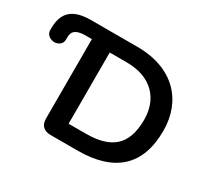

<svg xmlns="http://www.w3.org/2000/svg" viewBox="-136 -872 1150 1074"><g transform="rotate(30 439.0 -335.0)"><path d="M53 -460C73 -460 103 -473 103 -504V-516C103 -546 108 -580 189 -580H227V-67C227 -24 251 0 295 0H469C705 0 830 -110 830 -336C830 -527 705 -670 469 -670H170C53 -670 0 -622 0 -519V-507C0 -472 35 -460 53 -460ZM461 -105H351V-565H461C624 -565 706 -467 706 -336C706 -171 625 -105 461 -105Z"/></g></svg>

Font: SN Pro SemiBold
Style: Regular
Weight: 600
Designer: Tobias Whetton
Foundry: Supernotes
Version: Version 1.003;Glyphs 3.3 (3324)